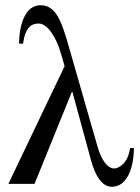

<svg xmlns="http://www.w3.org/2000/svg" viewBox="-20 -703 537 734"><path d="M477 -137C470 -79 434 -59 417 -59C388 -59 366 -97 353 -142L241 -532C214 -626 192 -683 135 -683C73 -683 53 -601 53 -536H68C77 -600 101 -613 128 -613C160 -613 194 -565 214 -495L227 -450L12 0H112L256 -355L328 -90C344 -32 369 11 408 11C462 11 491 -53 492 -137Z"/></svg>

Font: XITS Math
Style: Regular
Weight: 400
Designer: MicroPress Inc., with final additions and corrections provided by Coen Hoffman, Elsevier (retired)
Version: Version 1.108